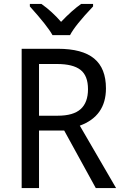

<svg xmlns="http://www.w3.org/2000/svg" viewBox="-20 -964 628 984"><path d="M523 -511Q523 -369 389 -320L575 0H471L309 -295H180V0H91V-714H277Q402 -714 462.5 -664Q523 -614 523 -511ZM180 -636V-371H276Q356 -371 393.5 -405Q431 -439 431 -507Q431 -576 392.5 -606Q354 -636 272 -636ZM457 -931Q364 -833 339 -784H249Q224 -830 133 -931V-944H192Q246 -906 293 -852Q349 -911 396 -944H457Z"/></svg>

Font: Noto Sans Display
Style: Regular
Weight: 400
Designer: Monotype Design team
Foundry: Monotype Imaging Inc.
Version: Version 1.000